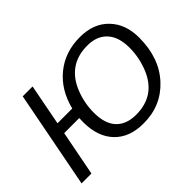

<svg xmlns="http://www.w3.org/2000/svg" viewBox="-129 -984 1280 1280"><g transform="rotate(-45 511.0 -344.0)"><path d="M712 -698Q841 -698 915 -621Q990 -544 990 -416Q990 -224 881 -106.5Q772 11 605 10Q474 10 400.5 -67Q327 -144 327 -280L328 -319H186L124 0H31L164 -688H257L201 -397H340Q375 -537 473 -617Q572 -698 712 -698ZM708 -623Q616 -623 554 -580Q490 -536 456 -451Q422 -367 422 -275Q422 -171 471.5 -118.5Q521 -66 612 -66Q702 -66 765 -108Q828 -151 862 -235Q897 -322 897 -414Q897 -515 847.5 -569Q798 -623 708 -623Z"/></g></svg>

Font: Libra Sans
Style: Italic
Weight: 400
Italic angle: -12°
Foundry: Context Ltd
Version: Version 1.002